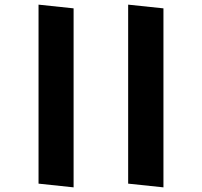

<svg xmlns="http://www.w3.org/2000/svg" viewBox="-20 -791 871 827"><path d="M684 -755V16L532 0V-771ZM297 -755V16L146 0V-771Z"/></svg>

Font: Palanquin Dark Medium
Style: Regular
Weight: 500
Designer: Pria Ravichandran
Version: Version 1.001